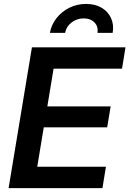

<svg xmlns="http://www.w3.org/2000/svg" viewBox="-20 -972 668 992"><path d="M24.4 0 145 -727.5H628.4L610.4 -617.2H256.8L224.6 -422.4H551.8L533.7 -314H206.1L172.4 -110.4H527.3L509.3 0ZM424.8 -951.7Q471.7 -951.7 505.1 -931.9Q538.6 -912.1 554 -877.9Q569.3 -843.8 562 -802.2H483.4Q488.8 -835 468 -856Q447.3 -877 412.6 -877Q377.4 -877 349.9 -856Q322.3 -835 316.4 -802.2H237.8Q245.1 -843.8 271.7 -877.9Q298.3 -912.1 338.1 -931.9Q377.9 -951.7 424.8 -951.7Z"/></svg>

Font: Inter 20pt SemiBold
Style: Italic
Weight: 600
Italic angle: -9.3988°
Version: Version 4.001;git-66647c0bb